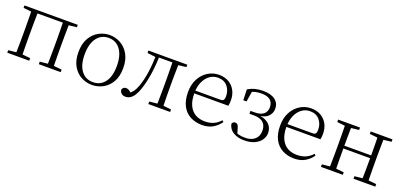

<svg xmlns="http://www.w3.org/2000/svg" viewBox="5 -1224 4038 1939"><g transform="rotate(20 2024.0 -254.0)"><path d="M130 0Q131 -24 131.5 -64.5Q132 -105 132.5 -148.5Q133 -192 133 -226V-283Q133 -316 132.5 -359.5Q132 -403 131.5 -443.5Q131 -484 130 -508H198Q197 -484 196.5 -443.5Q196 -403 195.5 -359.5Q195 -316 195 -283V-226Q195 -192 195.5 -148.5Q196 -105 196.5 -64.5Q197 -24 198 0ZM469 0Q470 -24 470.5 -64.5Q471 -105 471.5 -148.5Q472 -192 472 -226V-283Q472 -316 471.5 -359.5Q471 -403 470.5 -443.5Q470 -484 469 -508H535Q534 -484 533.5 -443.5Q533 -403 532.5 -359.5Q532 -316 532 -283V-226Q532 -192 532.5 -148.5Q533 -105 533.5 -64.5Q534 -24 535 0ZM46 0V-27L155 -38H175L282 -27V0ZM385 0V-27L493 -38H514L620 -27V0ZM46 -482V-508H163V-470H155ZM502 -470V-508H619V-482L514 -470ZM163 -477V-508H502V-477Z M959 14Q898 14 843 -15Q788 -44 753.5 -103.5Q719 -163 719 -253Q719 -343 754 -403Q789 -463 844 -492.5Q899 -522 959 -522Q1020 -522 1075 -492.5Q1130 -463 1165 -403Q1200 -343 1200 -253Q1200 -163 1165 -103.5Q1130 -44 1075 -15Q1020 14 959 14ZM959 -16Q1039 -16 1085.5 -77.5Q1132 -139 1132 -252Q1132 -365 1085.5 -428Q1039 -491 959 -491Q879 -491 832.5 -428Q786 -365 786 -252Q786 -139 832.5 -77.5Q879 -16 959 -16Z M1318 10Q1291 10 1273.5 -5.5Q1256 -21 1256 -47Q1262 -61 1272 -68Q1282 -75 1298 -75Q1315 -75 1330.5 -65Q1346 -55 1364 -35V-26H1334V-35Q1362 -52 1380 -76Q1398 -100 1414 -143Q1440 -214 1453 -306.5Q1466 -399 1468 -508H1503Q1501 -396 1486.5 -300.5Q1472 -205 1448 -132Q1432 -82 1412 -50.5Q1392 -19 1368.5 -4.5Q1345 10 1318 10ZM1378 -482V-508H1481V-470H1474ZM1483 -478V-508H1675V-478ZM1562 0V-27L1671 -38H1691L1796 -27V0ZM1646 0Q1647 -24 1647.5 -64.5Q1648 -105 1648.5 -148.5Q1649 -192 1649 -226V-283Q1649 -316 1648.5 -359.5Q1648 -403 1647.5 -443.5Q1647 -484 1646 -508H1713Q1712 -484 1711 -443.5Q1710 -403 1709.5 -359.5Q1709 -316 1709 -283V-226Q1709 -192 1709.5 -148.5Q1710 -105 1711 -64.5Q1712 -24 1713 0ZM1679 -470V-508H1796V-482L1691 -470Z M2143 14Q2072 14 2016 -15Q1960 -44 1928.5 -103.5Q1897 -163 1897 -252Q1897 -334 1929.5 -394.5Q1962 -455 2016 -488.5Q2070 -522 2134 -522Q2196 -522 2240.5 -495.5Q2285 -469 2309 -423.5Q2333 -378 2333 -320Q2333 -283 2327 -260H1927V-290H2232Q2256 -290 2264.5 -302.5Q2273 -315 2273 -341Q2273 -404 2236.5 -447.5Q2200 -491 2133 -491Q2085 -491 2046 -463Q2007 -435 1984 -383.5Q1961 -332 1961 -263Q1961 -183 1986 -131Q2011 -79 2055 -54.5Q2099 -30 2156 -30Q2209 -30 2249.5 -48Q2290 -66 2322 -102L2337 -88Q2304 -41 2256 -13.5Q2208 14 2143 14Z M2594 14Q2527 14 2478.5 -14.5Q2430 -43 2418 -100Q2423 -113 2432 -119Q2441 -125 2452 -125Q2466 -125 2476 -115.5Q2486 -106 2491 -87L2514 -9L2469 -45Q2500 -28 2530 -21Q2560 -14 2596 -14Q2661 -14 2699 -47.5Q2737 -81 2737 -140Q2737 -175 2723 -201.5Q2709 -228 2679.5 -242.5Q2650 -257 2601 -257H2555V-288H2598Q2664 -288 2695.5 -314.5Q2727 -341 2727 -390Q2726 -440 2694.5 -465.5Q2663 -491 2598 -491Q2564 -491 2533.5 -483.5Q2503 -476 2473 -456L2505 -487L2485 -364H2450L2446 -479Q2482 -501 2522.5 -511.5Q2563 -522 2606 -522Q2691 -522 2737 -487.5Q2783 -453 2783 -392Q2783 -345 2748.5 -310Q2714 -275 2634 -269L2636 -277Q2691 -273 2727 -254.5Q2763 -236 2781 -206Q2799 -176 2799 -137Q2799 -98 2775.5 -63.5Q2752 -29 2706.5 -7.5Q2661 14 2594 14Z M3133 14Q3062 14 3006 -15Q2950 -44 2918.5 -103.5Q2887 -163 2887 -252Q2887 -334 2919.5 -394.5Q2952 -455 3006 -488.5Q3060 -522 3124 -522Q3186 -522 3230.5 -495.5Q3275 -469 3299 -423.5Q3323 -378 3323 -320Q3323 -283 3317 -260H2917V-290H3222Q3246 -290 3254.5 -302.5Q3263 -315 3263 -341Q3263 -404 3226.5 -447.5Q3190 -491 3123 -491Q3075 -491 3036 -463Q2997 -435 2974 -383.5Q2951 -332 2951 -263Q2951 -183 2976 -131Q3001 -79 3045 -54.5Q3089 -30 3146 -30Q3199 -30 3239.5 -48Q3280 -66 3312 -102L3327 -88Q3294 -41 3246 -13.5Q3198 14 3133 14Z M3501 0Q3502 -24 3502.5 -64.5Q3503 -105 3503.5 -148.5Q3504 -192 3504 -226V-283Q3504 -316 3503.5 -359.5Q3503 -403 3502.5 -443.5Q3502 -484 3501 -508H3569Q3568 -484 3567.5 -443Q3567 -402 3566.5 -357Q3566 -312 3566 -275V-256Q3566 -207 3566.5 -157Q3567 -107 3567.5 -65.5Q3568 -24 3569 0ZM3850 0Q3852 -24 3852.5 -65.5Q3853 -107 3853.5 -157Q3854 -207 3854 -256V-275Q3854 -312 3853.5 -357Q3853 -402 3852.5 -443Q3852 -484 3850 -508H3917Q3916 -484 3915.5 -443.5Q3915 -403 3914.5 -359.5Q3914 -316 3914 -283V-226Q3914 -192 3914.5 -148.5Q3915 -105 3915.5 -64.5Q3916 -24 3917 0ZM3417 0V-27L3526 -38H3546L3652 -27V0ZM3417 -482V-508H3652V-482L3546 -470H3526ZM3767 0V-27L3875 -38H3896L4001 -27V0ZM3767 -482V-508H4001V-482L3896 -470H3875ZM3534 -252V-282H3884V-252Z"/></g></svg>

Font: Noto Serif KR
Style: Regular
Weight: 200
Designer: Ryoko NISHIZUKA 西塚涼子 (kana & ideographs); Frank Grießhammer (Latin, Greek & Cyrillic); Wenlong ZHANG 张文龙 (bopomofo); San
Foundry: Adobe
Version: Version 2.001;hotconv 1.1.0;makeotfexe 2.6.0